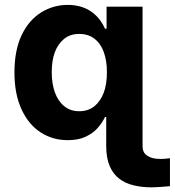

<svg xmlns="http://www.w3.org/2000/svg" viewBox="-20 -573 726 797"><path d="M607.4 204.6Q569.3 204.6 534.7 196.3Q499.5 188 475.1 168.9Q450.2 150.4 435.5 116.7Q420.9 83.5 420.9 33.2V-4.4H571.8V33.2Q571.8 55.2 582.5 65.9Q593.3 77.1 611.3 82.5Q626.5 86.9 647.9 86.9Q654.3 86.9 667 85.9Q669.9 85.4 676.3 84.7Q682.6 84 685.5 84V199.7Q673.3 201.2 652.3 202.6Q625 204.6 607.4 204.6ZM261.2 8.8Q198.7 8.8 148.9 -23.4Q99.1 -55.2 69.8 -118.2Q40 -181.6 40 -272Q40 -365.2 70.3 -428.2Q100.1 -489.7 150.9 -521.5Q201.7 -552.7 261.2 -552.7Q293.5 -552.7 321.3 -543.5Q346.7 -534.7 365.2 -520Q384.8 -504.4 396.5 -487.8Q408.7 -470.7 416 -453.6H481V-87.4H416Q404.3 -63.5 386.2 -42.5Q367.7 -21 336.4 -5.9Q305.7 8.8 261.2 8.8ZM571.8 -545.4V-4.4H420.9V-125L458.5 -270.5L422.4 -429.7V-545.4ZM309.1 -111.3Q345.7 -111.3 371.6 -131.8Q396.5 -151.9 410.6 -188Q423.8 -223.6 423.8 -272.9Q423.8 -321.3 410.6 -357.4Q397.9 -392.6 371.6 -412.6Q346.2 -432.1 309.1 -432.1Q271.5 -432.1 246.6 -412.1Q220.7 -391.1 207.5 -356Q194.8 -321.3 194.8 -272.9Q194.8 -225.1 208 -189Q221.2 -152.8 246.6 -132.3Q272 -111.3 309.1 -111.3Z"/></svg>

Font: My Font
Style: Bold
Weight: 500
Designer: Rasmus Andersson
Foundry: rsms
Version: Version 0.001